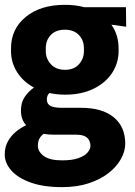

<svg xmlns="http://www.w3.org/2000/svg" viewBox="-20 -558 557 792"><path d="M314.5 -113.3Q401.9 -113.3 449.2 -74.2Q496.6 -35.2 496.6 34.7Q496.6 65.4 479.2 97.2Q461.9 128.9 428.5 155.3Q395 181.6 346.7 197.8Q298.3 213.9 235.8 213.9Q159.7 213.9 106.9 195.1Q54.2 176.3 26.9 145.5Q-0.5 114.7 -0.5 79.1Q-0.5 49.8 11.7 26.9Q23.9 3.9 43.9 -13.2Q64 -30.3 87.9 -41.5Q66.4 -64 66.4 -102.5Q66.4 -135.7 82.3 -158.7Q98.1 -181.6 120.1 -196.8Q75.2 -221.2 50.3 -260.7Q25.4 -300.3 25.4 -347.7V-358.4Q25.4 -438.5 86.2 -488.3Q147 -538.1 247.6 -538.1Q291.5 -538.1 327.6 -528.3H499.5L500.5 -447.8L439.5 -456.1Q469.2 -414.1 469.2 -358.4V-347.7Q469.2 -297.4 442.1 -256.6Q415 -215.8 365.5 -191.7Q315.9 -167.5 248.5 -167.5Q214.4 -167.5 183.6 -174.3Q173.3 -164.1 173.3 -148.4Q173.3 -133.8 181.4 -126.2Q189.5 -118.7 203.4 -116Q217.3 -113.3 233.9 -113.3ZM168.9 -358.9V-346.7Q168.9 -315.9 189.9 -293Q210.9 -270 248.5 -270Q285.2 -270 305.7 -293Q326.2 -315.9 326.2 -346.7V-358.9Q326.2 -392.1 305.2 -413.8Q284.2 -435.5 247.6 -435.5Q210.4 -435.5 189.7 -413.8Q168.9 -392.1 168.9 -358.9ZM235.8 103.5Q277.3 103.5 303 94.5Q328.6 85.4 340.8 71.5Q353 57.6 353 43.5Q353 32.2 348.1 21.7Q343.3 11.2 330.6 4.4Q317.9 -2.4 293.9 -2.4H202.6Q180.7 -2.4 160.2 -5.9Q136.2 10.7 136.2 43Q136.2 67.4 160.6 85.4Q185.1 103.5 235.8 103.5Z"/></svg>

Font: Robert Sans Black
Style: Regular
Weight: 900
Designer: Christian Robertson (extended by Adam Twardoch)
Foundry: Google
Version: Version 12.135;April 2, 2019;FontCreator 11.5.0.2425 64-bit;